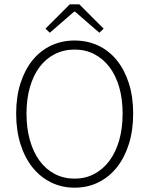

<svg xmlns="http://www.w3.org/2000/svg" viewBox="-20 -859 692 891"><path d="M191 -726 304 -839H348L461 -726L441 -707L328 -805H324L211 -707ZM326 12Q267 12 217 -12.5Q167 -37 131 -82Q95 -127 75 -190.5Q55 -254 55 -332Q55 -410 75 -472.5Q95 -535 131 -579.5Q167 -624 217 -647.5Q267 -671 326 -671Q386 -671 436 -647.5Q486 -624 522 -579.5Q558 -535 578 -472.5Q598 -410 598 -332Q598 -254 578 -190.5Q558 -127 522 -82Q486 -37 436 -12.5Q386 12 326 12ZM326 -30Q376 -30 417 -51.5Q458 -73 487.5 -112.5Q517 -152 533 -207.5Q549 -263 549 -332Q549 -400 533 -455Q517 -510 487.5 -548.5Q458 -587 417 -608Q376 -629 326 -629Q276 -629 234.5 -608Q193 -587 164 -548.5Q135 -510 119 -455Q103 -400 103 -332Q103 -263 119 -207.5Q135 -152 164 -112.5Q193 -73 234.5 -51.5Q276 -30 326 -30Z"/></svg>

Font: TypoPRO Source Sans Pro
Style: Regular
Weight: 300
Designer: Paul D. Hunt
Foundry: Adobe Systems Incorporated
Version: Version 2.020;PS 2.000;hotconv 1.0.86;makeotf.lib2.5.63406